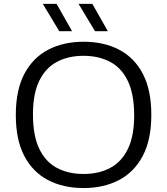

<svg xmlns="http://www.w3.org/2000/svg" viewBox="-20 -966 867 996"><path d="M413.5 9.5Q308.5 9.5 229.2 -31.8Q150 -73 106 -157Q62 -241 62 -370Q62 -499 106.5 -583Q151 -667 230.2 -708.2Q309.5 -749.5 413.5 -749.5Q519 -749.5 598 -708.2Q677 -667 721 -583Q765 -499 765 -370Q765 -241.5 720.5 -157.2Q676 -73 597 -31.8Q518 9.5 413.5 9.5ZM413.5 -63.5Q492.5 -63.5 551.5 -94.8Q610.5 -126 643.2 -193Q676 -260 676 -367.5Q676 -477.5 643.2 -545.8Q610.5 -614 551.2 -645.2Q492 -676.5 413.5 -676.5Q335 -676.5 276 -645.5Q217 -614.5 184 -547.5Q151 -480.5 151 -372.5Q151 -262 183.8 -194Q216.5 -126 275.5 -94.8Q334.5 -63.5 413.5 -63.5ZM473 -804 387.5 -946H459L539.5 -804ZM287.5 -804 202 -946H273.5L354 -804Z"/></svg>

Font: Encode Sans Exp
Style: Regular
Weight: 400
Width: 7
Designer: Multiple Designers
Foundry: Impallari Type
Version: Version 3.002; ttfautohint (v1.8.3) -l 8 -r 50 -G 200 -x 14 